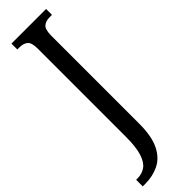

<svg xmlns="http://www.w3.org/2000/svg" viewBox="-328 -710 945 945"><g transform="rotate(-45 144.5 -237.0)"><path d="M-7 240V194H2Q34 194 57.5 177.5Q81 161 94 120.5Q107 80 107 10V-606Q107 -648 90.5 -660.5Q74 -673 50 -673H33V-714H274V-673H256Q232 -673 215.5 -660Q199 -647 199 -602V9Q199 98 173.5 148.5Q148 199 105 219.5Q62 240 11 240Z"/></g></svg>

Font: Noto Serif Khmer ExtraCondensed
Style: Regular
Weight: 400
Width: 2
Designer: Danh Hong and the Monotype Design Team
Foundry: Monotype Imaging Inc.
Version: Version 2.004; ttfautohint (v1.8.4.7-5d5b)